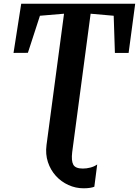

<svg xmlns="http://www.w3.org/2000/svg" viewBox="-20 -763 750 1036"><path d="M431 253Q388 253 349 235.2Q310 217.5 281.2 185.8Q252.5 154 238.5 111.5Q224.5 69 231 19.5L325.5 -689L195.5 -678L130.5 -478L53 -477.5L94.5 -743H709.5L674 -477.5H600L593.5 -678L469 -689L369.5 58.5Q364 104.5 375.5 125.5Q387 146.5 427 146.5Q447 146.5 467.5 141.2Q488 136 504.5 124.5L489 244.5Q481.5 248 466.2 250.5Q451 253 431 253Z"/></svg>

Font: Merriweather
Style: Bold Italic
Weight: 700
Italic angle: -7.8°
Version: Version 2.101